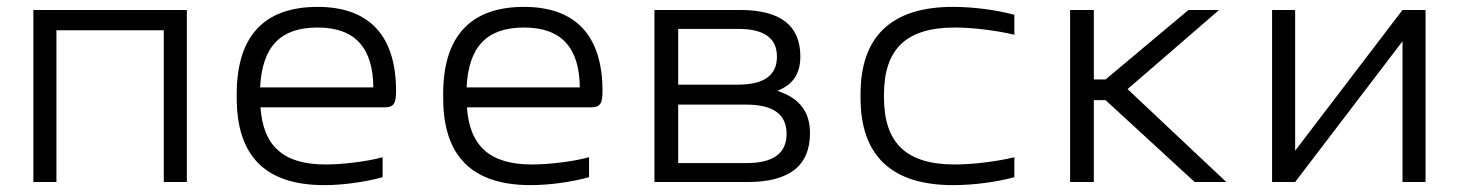

<svg xmlns="http://www.w3.org/2000/svg" viewBox="-20 -529 4240 558"><path d="M77 0H144V-441H456V0H523V-500H77Z M1131 -265C1131 -422 1056 -509 903 -509C746 -509 668 -422 668 -256V-244C668 -77 750 9 922 9C974 9 1037 1 1092 -14V-72C1044 -59 974 -51 926 -51C804 -51 745 -104 737 -217H1097C1126 -217 1131 -230 1131 -265ZM736 -275C742 -393 794 -449 903 -449C1013 -449 1064 -389 1065 -275Z M1731 -265C1731 -422 1656 -509 1503 -509C1346 -509 1268 -422 1268 -256V-244C1268 -77 1350 9 1522 9C1574 9 1637 1 1692 -14V-72C1644 -59 1574 -51 1526 -51C1404 -51 1345 -104 1337 -217H1697C1726 -217 1731 -230 1731 -265ZM1336 -275C1342 -393 1394 -449 1503 -449C1613 -449 1664 -389 1665 -275Z M1882 0H2152C2274 0 2334 -47 2334 -142C2334 -204 2304 -244 2239 -265C2285 -283 2306 -315 2306 -365C2306 -455 2248 -500 2131 -500H1882ZM1951 -55V-225H2148C2227 -225 2266 -197 2266 -140C2266 -83 2227 -55 2148 -55ZM1951 -283V-445H2125C2200 -445 2238 -419 2238 -364C2238 -310 2200 -283 2125 -283Z M2481 -256V-244C2481 -78 2570 9 2749 9C2808 9 2872 1 2928 -14V-72C2874 -59 2805 -51 2755 -51C2614 -51 2549 -113 2549 -247V-253C2549 -387 2614 -449 2755 -449C2804 -449 2874 -441 2928 -428V-486C2872 -501 2807 -509 2749 -509C2570 -509 2481 -422 2481 -256Z M3090 -500V0H3159V-238H3193L3452 0H3544L3257 -270L3523 -500H3434L3193 -298H3159V-500Z M3677 0H3744L4056 -409V0H4123V-500H4056L3744 -91V-500H3677Z"/></svg>

Font: LT Wave Mono Light
Style: Regular
Weight: 300
Designer: Daniel Lyons
Version: Version 2.5 (Glyphs App)